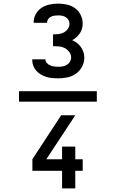

<svg xmlns="http://www.w3.org/2000/svg" viewBox="-20 -873 640 1061"><path d="M515 -311H85V-369H515ZM302 -440Q285 -440 268.5 -441.5Q252 -443 236 -448Q220 -453 205.5 -461.5Q191 -470 180 -482.5Q169 -495 163.5 -510.5Q158 -526 158 -543V-545H231Q231 -533 239 -524.5Q247 -516 257.5 -511.5Q268 -507 279 -505.5Q290 -504 302 -504Q314 -504 326 -506Q338 -508 349 -514.5Q360 -521 366.5 -532Q373 -543 373 -555Q373 -572 362.5 -586Q352 -600 337.5 -607.5Q323 -615 306 -616.5Q289 -618 273 -618V-683Q288 -683 303 -684.5Q318 -686 331.5 -693Q345 -700 354.5 -713Q364 -726 364 -741Q364 -752 358.5 -762Q353 -772 343.5 -778Q334 -784 323.5 -786Q313 -788 302 -788Q291 -788 281 -786.5Q271 -785 261.5 -780.5Q252 -776 246 -767Q240 -758 240 -748V-747H166V-750Q166 -774 178 -795.5Q190 -817 210 -830Q230 -843 254 -848Q278 -853 302 -853Q326 -853 350.5 -847.5Q375 -842 395 -827.5Q415 -813 426 -790Q437 -767 437 -742Q437 -728 433 -714Q429 -700 421 -688.5Q413 -677 402.5 -667.5Q392 -658 379 -651Q393 -645 405.5 -635.5Q418 -626 427 -613Q436 -600 441 -585Q446 -570 446 -554Q446 -528 433.5 -504.5Q421 -481 400 -466Q379 -451 353 -445.5Q327 -440 302 -440ZM323 168V71H159V7L318 -236H396L236 7H323V-63H396V7H437V71H396V168Z"/></svg>

Font: Iosevka Medium Extended
Style: Regular
Weight: 500
Width: 7
Monospace: yes
Designer: Belleve Invis
Foundry: Belleve Invis
Version: Version 32.5.0; ttfautohint (v1.8.4)